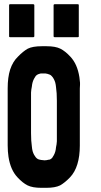

<svg xmlns="http://www.w3.org/2000/svg" viewBox="-20 -899 480 915"><path d="M360.4 -477.5Q360.4 -386.7 360.4 -205.1Q360.4 -154.3 348.6 -116.2Q336.9 -78.1 313.5 -53.7Q289.1 -28.3 266.6 -15.6Q243.2 -3.9 200.2 -3.9Q199.2 -3.9 197.3 -3.9Q195.3 -3.9 193.4 -3.9Q192.4 -3.9 190.4 -3.9Q186.5 -3.9 182.6 -3.9Q179.7 -3.9 176.8 -3.9Q134.8 -3.9 111.3 -15.6Q87.9 -27.3 63.5 -53.7Q46.9 -71.3 36.1 -95.7Q25.4 -120.1 20.5 -151.4Q18.6 -165 17.6 -177.7Q16.6 -191.4 16.6 -206.1Q16.6 -296.9 16.6 -478.5Q16.6 -530.3 28.3 -567.4Q41 -605.5 65.4 -628.9Q89.8 -654.3 112.3 -667Q135.7 -678.7 178.7 -678.7Q179.7 -678.7 181.6 -678.7Q183.6 -678.7 185.5 -678.7Q186.5 -678.7 188.5 -678.7Q192.4 -678.7 196.3 -678.7Q199.2 -678.7 202.1 -678.7Q244.1 -678.7 267.6 -667Q291 -655.3 315.4 -628.9Q332 -611.3 342.8 -586.9Q353.5 -562.5 358.4 -531.2Q360.4 -518.6 361.3 -504.9Q361.3 -500 361.3 -494.1Q361.3 -486.3 360.4 -477.5ZM127.9 -264.6Q127.9 -245.1 128.9 -229.5Q129.9 -213.9 131.8 -201.2Q132.8 -188.5 135.7 -177.7Q138.7 -168 142.6 -161.1Q146.5 -154.3 150.4 -149.4Q155.3 -143.6 161.1 -140.6Q165 -138.7 175.8 -136.7Q185.5 -135.7 194.3 -134.8Q196.3 -134.8 197.3 -135.7Q199.2 -135.7 201.2 -135.7Q205.1 -136.7 210.9 -137.7Q215.8 -137.7 217.8 -138.7Q223.6 -141.6 228.5 -146.5Q232.4 -152.3 236.3 -159.2Q240.2 -166 243.2 -175.8Q246.1 -185.5 247.1 -198.2Q250 -210 251 -225.6Q251 -242.2 251 -260.7Q251 -313.5 251 -418.9Q251 -438.5 250 -454.1Q249 -469.7 247.1 -482.4Q246.1 -495.1 243.2 -505.9Q240.2 -515.6 236.3 -522.5Q232.4 -530.3 227.5 -535.2Q222.7 -541 217.8 -543Q206.1 -547.9 197.3 -548.8Q188.5 -548.8 181.6 -548.8Q179.7 -548.8 176.8 -548.8Q174.8 -548.8 173.8 -548.8Q170.9 -547.9 167 -546.9Q164.1 -545.9 161.1 -544.9Q155.3 -542 150.4 -537.1Q146.5 -531.2 142.6 -524.4Q138.7 -517.6 135.7 -507.8Q132.8 -498 131.8 -486.3Q128.9 -473.6 127.9 -458Q127.9 -441.4 127.9 -422.9Q127.9 -403.3 127.9 -363.3Q127.9 -331.1 127.9 -264.6ZM23.4 -726.6Q23.4 -745.1 23.4 -782.2Q23.4 -812.5 23.4 -874Q23.4 -877 24.4 -877.9Q26.4 -878.9 28.3 -878.9Q65.4 -878.9 138.7 -878.9Q140.6 -878.9 141.6 -877.9Q143.6 -877 143.6 -874Q143.6 -825.2 143.6 -726.6Q143.6 -723.6 141.6 -722.7Q140.6 -721.7 138.7 -721.7Q101.6 -721.7 28.3 -721.7Q26.4 -721.7 24.4 -722.7Q23.4 -723.6 23.4 -726.6ZM235.4 -726.6Q235.4 -745.1 235.4 -782.2Q235.4 -813.5 235.4 -874Q235.4 -877 237.3 -877.9Q238.3 -878.9 240.2 -878.9Q277.3 -878.9 350.6 -878.9Q352.5 -878.9 354.5 -877.9Q355.5 -877 355.5 -874Q355.5 -825.2 355.5 -726.6Q355.5 -723.6 354.5 -722.7Q352.5 -721.7 350.6 -721.7Q313.5 -721.7 240.2 -721.7Q238.3 -721.7 237.3 -722.7Q235.4 -723.6 235.4 -726.6Z"/></svg>

Font: Typeface
Style: Regular
Weight: 400
Version: Version 1.0